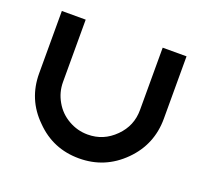

<svg xmlns="http://www.w3.org/2000/svg" viewBox="-85 -531 664 628"><g transform="rotate(20 247.0 -217.0)"><path d="M247 0C307 0 358 -21 401 -64C443 -106 464 -157 464 -217V-434H381V-217C381 -180 368 -149 342 -123C315 -96 284 -83 247 -83C223 -83 201 -89 180 -101C159 -113 143 -129 131 -150C119 -171 113 -193 113 -217V-434H30V-217C30 -157 51 -106 94 -64C136 -21 187 0 247 0Z"/></g></svg>

Font: Kunika
Style: Regular
Weight: 400
Designer: Leo Kuroshita
Foundry: kurogedelic
Version: Version 1.000;PS 001.000;hotconv 1.0.88;makeotf.lib2.5.64775